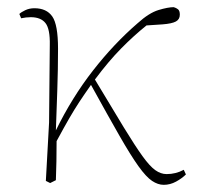

<svg xmlns="http://www.w3.org/2000/svg" viewBox="-20 -503 552 536"><path d="M120 8 108 2 117 -161 119 -377Q120 -422 107 -438.5Q94 -455 66 -455Q53 -455 39 -452L34 -464Q39 -469 50.5 -474.5Q62 -480 76 -480Q110 -480 126 -457Q142 -434 142 -367Q142 -310 140 -253Q138 -196 136 -139Q181 -231 239.5 -306Q298 -381 364 -438Q396 -467 422.5 -475Q449 -483 465 -483Q472 -481 477 -477Q482 -473 482 -462Q482 -449 471 -443Q460 -437 434 -435L389 -432Q354 -404 318.5 -368Q283 -332 245 -281Q294 -199 325.5 -147.5Q357 -96 377.5 -67.5Q398 -39 413.5 -28Q429 -17 445 -17Q471 -17 493 -29L499 -16Q488 -5 471.5 4Q455 13 437 13Q421 13 404.5 2Q388 -9 366.5 -39Q345 -69 313.5 -124Q282 -179 234 -266Q215 -239 201.5 -218.5Q188 -198 173.5 -173Q159 -148 138 -109Q138 -81 137.5 -53Q137 -25 136 0Z"/></svg>

Font: Source Serif 4 ExtraLight
Style: Regular
Weight: 200
Designer: Frank Grießhammer
Foundry: Adobe
Version: Version 4.005;hotconv 1.1.0;makeotfexe 2.6.0